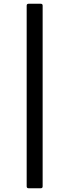

<svg xmlns="http://www.w3.org/2000/svg" viewBox="-20 -892 369 1022"><path d="M132 110Q122 110 122 100V-862Q122 -872 132 -872H197Q207 -872 207 -862V100Q207 110 197 110Z"/></svg>

Font: Open Sauce Two
Style: Regular
Weight: 400
Designer: Alfredo Marco Pradil
Foundry: Creative Sauce Fz LLC
Version: Version 1.477